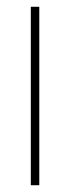

<svg xmlns="http://www.w3.org/2000/svg" viewBox="-20 -547 206 567"><path d="M96 0V-527H71V0Z"/></svg>

Font: Noto Sans Georgian ExtraCondensed Thin
Style: Regular
Weight: 100
Width: 2
Designer: Monotype Design Team, Akaki Razmadze
Foundry: Google LLC
Version: Version 2.005